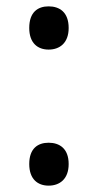

<svg xmlns="http://www.w3.org/2000/svg" viewBox="-20 -570 308 604"><path d="M72 -482C72 -434 99 -414 133 -414C167 -414 196 -434 196 -482C196 -532 167 -550 133 -550C99 -550 72 -532 72 -482ZM72 -54C72 -6 99 14 133 14C167 14 196 -6 196 -54C196 -103 167 -121 133 -121C99 -121 72 -103 72 -54Z"/></svg>

Font: Noto Sans Miao
Style: Regular
Weight: 400
Designer: Monotype Design Team
Foundry: Monotype Imaging Inc.
Version: Version 2.003